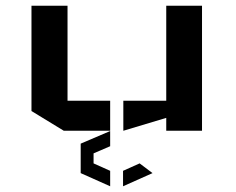

<svg xmlns="http://www.w3.org/2000/svg" viewBox="-20 -457 826 671"><path d="M686 0H561V-45L411 0V-105H561V-437H686ZM90 -69 203 0H365V-105H216V-437H90ZM365 194 262 148V45L365 1V54L307 79V114L365 140ZM410 194V140L468 114L513 148Z"/></svg>

Font: Wallpoet
Style: Regular
Weight: 400
Designer: Lars Berggren
Foundry: Lars Berggren
Version: Version 1.000